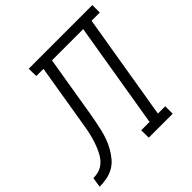

<svg xmlns="http://www.w3.org/2000/svg" viewBox="-245 -895 1056 1056"><g transform="rotate(-45 283.0 -367.5)"><path d="M-56 0 -47 -58Q-30 -58 -13 -61.5Q4 -65 20 -74.5Q36 -84 48 -98Q60 -112 68.5 -127.5Q77 -143 84 -159.5Q91 -176 96.5 -192.5Q102 -209 106.5 -226Q111 -243 114.5 -260Q118 -277 120.5 -294Q123 -311 126 -327L184 -677H128L127 -735H622V-677H558L455 -58H512V0H326L325 -58H390L493 -677H250L191 -321Q186 -294 181 -267Q176 -240 169.5 -213Q163 -186 153.5 -159.5Q144 -133 129.5 -107.5Q115 -82 96 -59.5Q77 -37 51.5 -23.5Q26 -10 -1.5 -5Q-29 0 -56 0Z"/></g></svg>

Font: Iosevka HT Light Extended
Style: Italic
Weight: 300
Width: 7
Italic angle: -9°
Monospace: yes
Designer: Belleve Invis
Foundry: Belleve Invis
Version: Version 32.3.0; ttfautohint (v1.8.4)